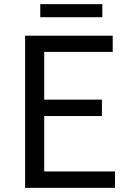

<svg xmlns="http://www.w3.org/2000/svg" viewBox="-20 -905 629 925"><path d="M101 0V-733H523V-655H193V-425H471V-346H193V-79H534V0ZM174 -822V-885H473V-822Z"/></svg>

Font: Noto Sans KR
Style: Regular
Weight: 400
Designer: Ryoko NISHIZUKA  (kana, bopomofo & ideographs); Paul D. Hunt (Latin, Greek & Cyrillic); Sandoll Communications , Soo-you
Foundry: Adobe
Version: Version 2.004-H2;hotconv 1.0.118;makeotfexe 2.5.65603